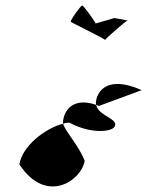

<svg xmlns="http://www.w3.org/2000/svg" viewBox="-20 -826 539 703"><path d="M51 -224C150 -74 279 -166 290 -237C270 -291 220 -343 211 -373C146 -357 61 -291 51 -224ZM239 -746C239 -745 359 -686 365 -680C368 -686 439 -748 447 -751L399 -760L330 -740C329 -746 286 -806 281 -806C276 -806 238 -754 239 -746ZM211 -384C211 -381 210 -377 211 -373C218 -376 227 -377 234 -377C317 -332 398 -344 401 -366C412 -391 339 -403 332 -442C264 -466 219 -439 211 -384ZM365 -680C366 -680 365 -680 365 -680ZM332 -458C331 -452 331 -447 332 -442C336 -441 338 -439 342 -438L499 -496C370 -553 337 -488 332 -458ZM448 -751H447Z"/></svg>

Font: Ampere
Style: SCSuCndIta
Weight: 400
Version: Version 1